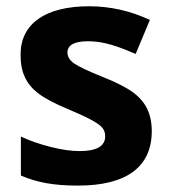

<svg xmlns="http://www.w3.org/2000/svg" viewBox="-20 -576 537 606"><path d="M459 -162.1C459 -189 454.1 -212.4 444.8 -231.9C435.5 -251.5 420.9 -268.6 400.9 -283.7C380.9 -298.8 349.6 -314.9 307.1 -332C259.3 -351.1 228.5 -365.7 214.4 -375.5C200.2 -385.3 192.9 -397 192.9 -410.2C192.9 -434.1 214.8 -445.8 258.8 -445.8C308.1 -445.8 353.5 -429.2 408.2 -405.8L453.1 -513.2C391.1 -542 327.1 -556.2 261.2 -556.2C123 -556.2 44.9 -501 44.9 -403.8C44.9 -375.5 49.3 -351.6 58.6 -332.5C67.4 -313 81.5 -295.9 101.6 -280.8C121.1 -265.6 151.9 -249.5 193.8 -231.9C223.1 -219.7 246.6 -209 264.2 -199.7C299.3 -181.2 312 -169.4 312 -146C312 -114.7 285.2 -99.1 231 -99.1C204.6 -99.1 174.3 -103.5 139.6 -112.3C105 -121.1 73.7 -131.8 45.9 -145V-22C94.7 -1 146.5 9.8 226.1 9.8C380.9 9.8 459 -50.3 459 -162.1Z"/></svg>

Font: Noto Reveo Sans
Style: Bold
Weight: 700
Designer: Monotype Design team
Foundry: Monotype Imaging Inc.
Version: Version 1.04